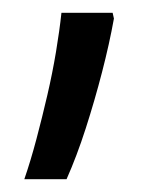

<svg xmlns="http://www.w3.org/2000/svg" viewBox="-20 -613 226 300"><path d="M18 -333Q28 -362 37 -396Q46 -430 54 -464.5Q62 -499 67.5 -532Q73 -565 76 -593H156L158 -584Q151 -545 139.5 -500.5Q128 -456 114 -412.5Q100 -369 84 -333Z"/></svg>

Font: Noto Sans Hebrew Thin
Style: Regular
Weight: 400
Version: Version 3.001